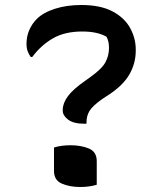

<svg xmlns="http://www.w3.org/2000/svg" viewBox="-20 -740 640 768"><path d="M305 -720Q382 -720 430 -694.5Q478 -669 500.5 -628Q523 -587 523 -542V-537Q523 -487 498 -443Q473 -399 415 -361L389 -344Q351 -317 338.5 -297Q326 -277 326 -251V-245H319Q274 -245 252.5 -261.5Q231 -278 231 -297V-301Q231 -327 251.5 -355Q272 -383 321 -417L343 -433Q388 -465 402 -491.5Q416 -518 416 -548Q416 -562 413.5 -573Q411 -584 406 -593Q370 -614 309 -614Q239 -614 191.5 -586.5Q144 -559 109 -512H103Q95 -523 90.5 -535.5Q86 -548 86 -565Q86 -594 97 -619.5Q108 -645 127 -664Q153 -690 200 -705Q247 -720 305 -720ZM367 -1Q337 8 301 8Q259 8 227.5 -5.5Q196 -19 196 -56V-150Q225 -159 262 -159Q304 -159 335.5 -146Q367 -133 367 -95Z"/></svg>

Font: Recursive Sn Csl St Med
Style: Regular
Weight: 500
Version: Version 1.079;hotconv 1.0.112;makeotfexe 2.5.65598; ttfautoh